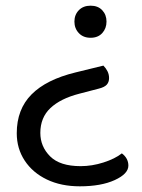

<svg xmlns="http://www.w3.org/2000/svg" viewBox="-20 -487 499 676"><path d="M246 -232 344 -256Q353 -247 358.5 -236Q364 -225 364 -212Q364 -198 356 -189Q348 -180 328 -175L259 -157Q193 -140 157.5 -106.5Q122 -73 122 -19Q122 29 156.5 63.5Q191 98 264 98Q304 98 344.5 85Q385 72 409 53Q420 61 426 72Q432 83 432 96Q432 125 384 147Q336 169 261 169Q195 169 145 145Q95 121 67 78.5Q39 36 39 -18Q39 -102 91 -154.5Q143 -207 246 -232ZM355 -411Q355 -387 340 -370.5Q325 -354 299 -354Q273 -354 257.5 -370.5Q242 -387 242 -411Q242 -435 257.5 -451Q273 -467 299 -467Q325 -467 340 -451Q355 -435 355 -411Z"/></svg>

Font: Baloo Tammudu 2
Style: Regular
Weight: 400
Designer: Maithili Shingre, Omkar Shende and Ek Type
Foundry: Ek Type
Version: Version 1.700